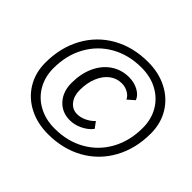

<svg xmlns="http://www.w3.org/2000/svg" viewBox="-165 -917 1134 1134"><g transform="rotate(45 402.0 -350.0)"><path d="M51 -278Q51 -404 105 -502.5Q159 -601 256 -655.5Q353 -710 478 -710Q568 -710 638.5 -673.5Q709 -637 748.5 -571.5Q788 -506 788 -422Q788 -296 734 -197.5Q680 -99 583 -44.5Q486 10 361 10Q271 10 200.5 -26.5Q130 -63 90.5 -128.5Q51 -194 51 -278ZM731 -412Q731 -484 698.5 -540Q666 -596 607.5 -627.5Q549 -659 474 -659Q367 -659 284 -612Q201 -565 154.5 -481Q108 -397 108 -289Q108 -217 140.5 -160.5Q173 -104 231.5 -72.5Q290 -41 365 -41Q472 -41 555 -88Q638 -135 684.5 -219.5Q731 -304 731 -412ZM245 -303Q245 -380 272.5 -440Q300 -500 349.5 -533.5Q399 -567 462 -567Q505 -567 540 -548Q575 -529 586 -499L544 -462Q534 -484 509.5 -497.5Q485 -511 457 -511Q414 -511 380.5 -485Q347 -459 328 -412.5Q309 -366 309 -307Q309 -258 334 -226.5Q359 -195 399 -195Q427 -195 456.5 -209Q486 -223 506 -245L534 -207Q511 -177 472 -158Q433 -139 394 -139Q328 -139 286.5 -184.5Q245 -230 245 -303Z"/></g></svg>

Font: Sarabun
Style: Italic
Weight: 400
Italic angle: -10°
Designer: Suppakit Chalermlarp | Katatrad Co.,Ltd.
Foundry: Cadson Demak Co.,Ltd.
Version: Version 1.000; ttfautohint (v1.6)